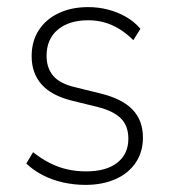

<svg xmlns="http://www.w3.org/2000/svg" viewBox="-20 -512 476 540"><path d="M220 8Q188 8 157 1Q126 -6 100 -19.5Q74 -33 54 -52L73 -84Q97 -65 121 -53Q145 -41 170 -35.5Q195 -30 222 -30Q279 -30 310 -54.5Q341 -79 341 -122Q341 -158 320 -179Q299 -200 255 -211L182 -229Q125 -243 97 -274.5Q69 -306 69 -354Q69 -396 89 -427Q109 -458 145 -475Q181 -492 228 -492Q257 -492 284 -485Q311 -478 334.5 -464.5Q358 -451 375 -431L355 -399Q336 -418 315.5 -430.5Q295 -443 273.5 -449Q252 -455 228 -455Q174 -455 142.5 -428.5Q111 -402 111 -355Q111 -321 129.5 -299Q148 -277 190 -267L263 -249Q324 -234 353 -203.5Q382 -173 382 -125Q382 -85 362 -55Q342 -25 305.5 -8.5Q269 8 220 8Z"/></svg>

Font: Nunito Sans 12pt ExtraLight SemiCondensed
Style: Regular
Weight: 200
Width: 4
Version: Version 3.101;gftools[0.9.27]